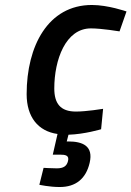

<svg xmlns="http://www.w3.org/2000/svg" viewBox="-20 -531 528 771"><path d="M349 -511C173 -511 87 -346 87 -153C87 -61 133 -4 211 7L192 90H221C243 90 259 93 253 116C248 136 235 145 208 145C188 145 155 143 155 143L138 211C138 211 178 220 220 220C284 220 325 187 340 123C356 55 312 37 254 37H248L255 10C320 8 386 -12 386 -12L394 -94C394 -94 327 -83 285 -83C222 -83 198 -116 198 -176C198 -290 243 -417 345 -417C388 -417 460 -405 460 -405L488 -485C488 -485 414 -511 349 -511Z"/></svg>

Font: RazerF5 SemiBold
Style: Italic
Weight: 600
Foundry: Razer Inc.
Version: Version 2